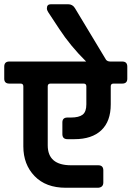

<svg xmlns="http://www.w3.org/2000/svg" viewBox="-50 -913 620 905"><path d="M470 -623H526Q550 -623 550 -599V-542Q550 -519 526 -519H485Q472 -519 472 -506V-421Q472 -341 427.5 -299Q383 -257 301 -257H268Q244 -257 244 -281V-336Q244 -359 268 -359H284Q322 -359 339.5 -372.5Q357 -386 357 -421V-506Q357 -519 344 -519H188Q175 -519 175 -506V-228Q175 -134 285 -134H413Q437 -134 437 -110V-53Q437 -30 413 -28H260Q166 -28 113 -83Q60 -138 60 -223V-506Q60 -519 47 -519H-6Q-30 -519 -30 -542V-599Q-30 -623 -6 -623H356Q282 -696 229 -777L177 -856Q171 -865 171 -874Q171 -893 190 -893H271Q292 -893 303 -875Q447 -635 450 -631Q457 -623 470 -623Z"/></svg>

Font: Rajdhani
Style: Bold
Weight: 700
Designer: Satya Rajpurohit, Jyotish Sonowal
Foundry: Indian Type Foundry
Version: Version 1.201 February 1, 2022